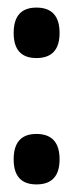

<svg xmlns="http://www.w3.org/2000/svg" viewBox="-20 -505 193 506"><path d="M76 -19Q16 -19 16 -85Q16 -152 76 -152Q137 -152 137 -85Q137 -19 76 -19ZM76 -352Q16 -352 16 -418Q16 -485 76 -485Q137 -485 137 -418Q137 -352 76 -352Z"/></svg>

Font: Bricolage Grotesque 12pt Condensed Medium
Style: Regular
Weight: 500
Width: 3
Designer: Mathieu Triay
Foundry: Atelier Triay
Version: Version 1.001; ttfautohint (v1.8.4.7-5d5b);gftools[0.9.33.de